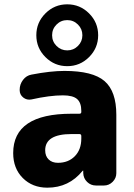

<svg xmlns="http://www.w3.org/2000/svg" viewBox="-20 -858 619 888"><path d="M311 -238Q189 -238 189 -163Q189 -136 205 -120.5Q221 -105 248 -105Q296 -105 326 -135.5Q356 -166 356 -217V-229Q356 -238 347 -238ZM199 10Q130 10 85.5 -34.5Q41 -79 41 -150Q41 -332 311 -332H347Q356 -332 356 -340V-345Q356 -383 336.5 -400Q317 -417 271 -417Q210 -417 125 -398Q104 -394 87.5 -407Q71 -420 71 -441V-443Q71 -468 86.5 -488.5Q102 -509 126 -513Q214 -530 278 -530Q409 -530 463.5 -483Q518 -436 518 -327V-57Q518 -34 501 -17Q484 0 461 0H424Q400 0 383 -16.5Q366 -33 365 -57V-68Q365 -69 364 -69Q363 -69 362 -68Q299 10 199 10ZM241.5 -645.5Q262 -625 291 -625Q320 -625 340.5 -645.5Q361 -666 361 -695Q361 -724 340.5 -744.5Q320 -765 291 -765Q262 -765 241.5 -744.5Q221 -724 221 -695Q221 -666 241.5 -645.5ZM190 -796Q232 -838 291 -838Q350 -838 392 -796Q434 -754 434 -695Q434 -636 392 -594Q350 -552 291 -552Q232 -552 190 -594Q148 -636 148 -695Q148 -754 190 -796Z"/></svg>

Font: Rounded Mplus 1c ExtraBold
Style: Regular
Weight: 800
Version: Version 1.059.20150529